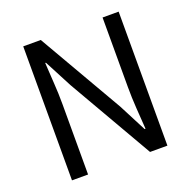

<svg xmlns="http://www.w3.org/2000/svg" viewBox="-129 -860 980 987"><g transform="rotate(-20 361.0 -366.5)"><path d="M100 -733H196L463 -271L541 -120H546Q542 -176 538 -235.5Q534 -295 534 -352V-733H622V0H527L260 -463L181 -614H177Q180 -558 184 -500.5Q188 -443 188 -385V0H100Z"/></g></svg>

Font: SpoqaHanSans-Regular
Style: Regular
Weight: 400
Designer: [Spoqa Han Sans] Dong-huui Kim \uAE40 \uB3D9 \uD718  Younghwa Kang \uAC15 \uC601 \uD654  [Noto Sans] Ryoko NISHIZUKA \u8
Foundry: Spoqa (http://www.spoqa-han-sans.com)
Version: Version 2.000